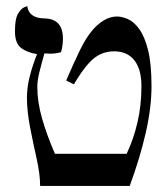

<svg xmlns="http://www.w3.org/2000/svg" viewBox="-20 -613 555 633"><path d="M102.1 -434.6Q68.8 -439.9 49.1 -455.3Q29.3 -470.7 29.3 -509.8Q29.3 -551.3 39.6 -568.1Q49.8 -585 59.8 -588.9Q69.8 -592.8 69.8 -592.8Q75.2 -553.2 126.5 -552.2Q187.5 -551.3 187.5 -485.4Q187.5 -463.4 181.2 -440.9Q163.1 -436 145.5 -436Q140.6 -436 136 -436.5Q131.3 -437 126.5 -437Q117.7 -406.7 110.4 -377.2Q103 -347.7 103 -326.7Q103 -276.9 118.9 -221.7Q134.8 -166.5 161.1 -106H397.5Q419.9 -152.8 433.1 -209Q446.3 -265.1 446.3 -328.6Q446.3 -384.8 422.9 -414.3Q399.4 -443.8 356 -443.8Q333 -443.8 312.3 -434.8Q291.5 -425.8 270.8 -402.6Q250 -379.4 223.6 -335L198.2 -347.7Q223.6 -406.7 243.9 -448.2Q264.2 -489.7 284.2 -512.7Q300.3 -532.2 321.5 -545.4Q342.8 -558.6 365.7 -558.6Q381.3 -558.6 401.1 -550.3Q420.9 -542 439 -517.3Q457 -492.7 468.3 -447.3Q479.5 -401.9 479.5 -328.6Q479.5 -258.8 460.7 -176Q441.9 -93.3 407.7 0H112.3Q112.3 -38.1 101.1 -88.4Q89.8 -138.7 79.3 -192.4Q68.8 -246.1 68.8 -291.5Q68.8 -325.7 78.4 -362.5Q87.9 -399.4 102.1 -434.6Z"/></svg>

Font: Kurinto Seri
Style: Regular
Weight: 400
Designer: Kurinto was developed by Clint Goss from a range of fonts that are compatible with the SIL Open Font License Version 1.1
Foundry: Clinton F. Goss
Version: Version 2.196; July 25, 2020